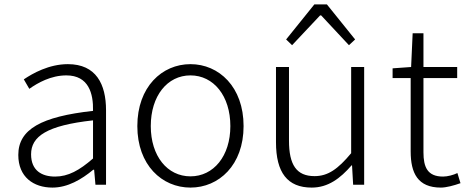

<svg xmlns="http://www.w3.org/2000/svg" viewBox="-20 -838 2122 871"><path d="M218 13C287 13 350 -24 403 -68H407L413 0H461V-338C461 -456 416 -547 288 -547C202 -547 128 -505 88 -478L113 -435C151 -462 211 -496 281 -496C382 -496 404 -414 402 -335C168 -309 63 -252 63 -135C63 -35 132 13 218 13ZM230 -37C170 -37 121 -64 121 -138C121 -219 192 -269 402 -292V-119C340 -65 289 -37 230 -37Z M844 13C973 13 1085 -89 1085 -266C1085 -444 973 -547 844 -547C715 -547 603 -444 603 -266C603 -89 715 13 844 13ZM844 -38C739 -38 664 -130 664 -266C664 -403 739 -496 844 -496C949 -496 1025 -403 1025 -266C1025 -130 949 -38 844 -38Z M1394 13C1468 13 1523 -28 1575 -88H1577L1582 0H1632V-534H1573V-143C1513 -71 1468 -39 1407 -39C1325 -39 1291 -90 1291 -200V-534H1232V-193C1232 -55 1284 13 1394 13ZM1278 -659 1305 -633 1432 -768H1437L1563 -633L1591 -659L1463 -818H1406Z M1980 13C2004 13 2038 4 2069 -7L2055 -53C2037 -44 2010 -37 1990 -37C1919 -37 1901 -80 1901 -147V-484H2054V-534H1901V-687H1852L1845 -534L1761 -528V-484H1843V-151C1843 -53 1875 13 1980 13Z"/></svg>

Font: Noto Sans KR Light
Style: Regular
Weight: 300
Designer: Ryoko NISHIZUKA 西塚涼子 (kana, bopomofo & ideographs); Paul D. Hunt (Latin, Greek & Cyrillic); Sandoll Communications 산돌커뮤니
Foundry: Adobe
Version: Version 2.004;hotconv 1.0.118;makeotfexe 2.5.65603